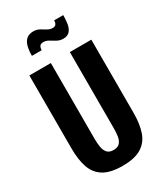

<svg xmlns="http://www.w3.org/2000/svg" viewBox="-253 -1149 1085 1261"><g transform="rotate(-30 289.0 -518.5)"><path d="M289 11Q197 11 146 -20.5Q95 -52 74.5 -111.5Q54 -171 54 -256V-810H217V-233Q217 -203 221.5 -174Q226 -145 241.5 -127Q257 -109 289 -109Q322 -109 337.5 -127Q353 -145 357 -174Q361 -203 361 -233V-810H524V-256Q524 -171 503.5 -111.5Q483 -52 432 -20.5Q381 11 289 11ZM369 -907Q343 -907 322 -919Q301 -931 282 -942.5Q263 -954 243 -954Q222 -954 214.5 -942.5Q207 -931 207 -913H133Q133 -952 140.5 -982.5Q148 -1013 167.5 -1030.5Q187 -1048 221 -1048Q246 -1048 265.5 -1037Q285 -1026 304 -1014.5Q323 -1003 344 -1003Q361 -1003 368.5 -1013.5Q376 -1024 376 -1042H445Q445 -1010 440.5 -979Q436 -948 419.5 -927.5Q403 -907 369 -907Z"/></g></svg>

Font: Oswald SemiBold
Style: Regular
Weight: 600
Designer: Vernon Adams
Foundry: Vernon Adams
Version: Version 4.103;gftools[0.9.33.dev8+g029e19f]